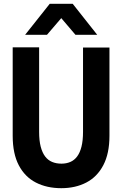

<svg xmlns="http://www.w3.org/2000/svg" viewBox="-20 -976 640 1006"><path d="M301 10Q225.5 10 168 -19.5Q110.5 -49 78.5 -110Q46.5 -171 46.5 -264.5V-728H185V-285.5Q185 -239.5 193.2 -207.8Q201.5 -176 216.5 -156.2Q231.5 -136.5 253.2 -127.5Q275 -118.5 302 -118.5Q327.5 -118.5 348.5 -127.5Q369.5 -136.5 384.2 -156.2Q399 -176 407 -207.8Q415 -239.5 415 -285.5V-727H553.5V-264.5Q553.5 -172 521.5 -110.8Q489.5 -49.5 432.5 -19.8Q375.5 10 301 10ZM111.5 -793.5 240.5 -956H361L489.5 -793.5H375.5L301 -881L226 -793.5Z"/></svg>

Font: Spline Sans Mono SemiBold
Style: Regular
Weight: 600
Monospace: yes
Version: Version 1.004